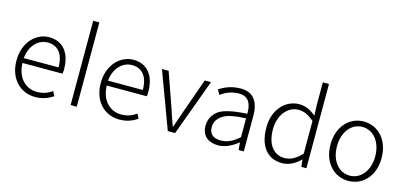

<svg xmlns="http://www.w3.org/2000/svg" viewBox="-68 -1266 3694 1750"><g transform="rotate(15 1778.5 -391.0)"><path d="M304 13C381 13 431 -12 474 -39L452 -82C412 -54 367 -36 310 -36C195 -36 118 -126 115 -257H493C495 -270 496 -284 496 -299C496 -456 419 -547 290 -547C169 -547 56 -439 56 -266C56 -91 167 13 304 13ZM115 -303C126 -426 204 -497 291 -497C384 -497 443 -432 443 -303Z M696 0V-795H638V0Z M1099 13C1176 13 1226 -12 1269 -39L1247 -82C1207 -54 1162 -36 1105 -36C990 -36 913 -126 910 -257H1288C1290 -270 1291 -284 1291 -299C1291 -456 1214 -547 1085 -547C964 -547 851 -439 851 -266C851 -91 962 13 1099 13ZM910 -303C921 -426 999 -497 1086 -497C1179 -497 1238 -432 1238 -303Z M1555 0H1624L1820 -533H1761L1645 -206C1628 -154 1609 -100 1592 -52H1588C1569 -100 1552 -154 1535 -206L1420 -533H1357Z M2029 7C2097 7 2159 -25 2215 -70H2217L2223 0H2272V-338C2272 -456 2227 -547 2100 -547C2024 -547 1962 -527 1898 -486L1923 -440C1962 -469 2019 -498 2092 -499C2141 -498 2170 -484 2191 -452C2211 -419 2215 -377 2214 -340C2079 -333 1988 -312 1943 -277C1898 -241 1875 -195 1874 -138C1874 -38 1943 7 2029 7ZM2041 -42C1981 -42 1932 -67 1932 -140C1932 -181 1949 -218 1994 -249C2038 -280 2109 -292 2214 -297V-119C2150 -63 2101 -43 2041 -42Z M2635 13C2704 13 2763 -24 2806 -67H2808L2815 0H2863V-795H2805V-578L2809 -482C2757 -523 2714 -547 2650 -547C2524 -547 2414 -438 2414 -266C2414 -85 2499 13 2635 13ZM2645 -38C2537 -38 2476 -127 2476 -266C2476 -397 2555 -496 2656 -496C2707 -496 2749 -478 2805 -430V-122C2752 -66 2702 -38 2645 -38Z M3260 13C3389 13 3501 -89 3501 -266C3501 -444 3389 -547 3260 -547C3131 -547 3019 -444 3019 -266C3019 -89 3131 13 3260 13ZM3260 -37C3156 -37 3080 -130 3080 -266C3080 -402 3156 -496 3260 -496C3364 -496 3441 -402 3441 -266C3441 -130 3364 -37 3260 -37Z"/></g></svg>

Font: Spoqa Han Sans Neo Light
Style: Regular
Weight: 300
Designer: [Spoqa Han Sans Neo] Dong-huui Kim ___ Younghwa Kang ___ Yujin Lee ___ [Noto Sans] Ryoko NISHIZUKA ____ (kana & ideograp
Foundry: Spoqa (http://www.spoqa-han-sans.com)
Version: Version 1.100;hotconv 1.0.109;makeotfexe 2.5.65596